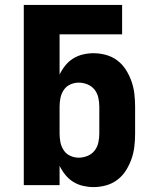

<svg xmlns="http://www.w3.org/2000/svg" viewBox="-20 -755 640 783"><path d="M361 8Q340 8 318.5 3Q297 -2 278.5 -13.5Q260 -25 246 -42.5Q232 -60 223 -79V0H77V-735H478V-615H223V-451Q232 -470 246 -487.5Q260 -505 278.5 -516.5Q297 -528 318.5 -533Q340 -538 361 -538Q387 -538 412.5 -531Q438 -524 459 -508Q480 -492 494 -469.5Q508 -447 516.5 -422.5Q525 -398 528 -372Q531 -346 531 -320V-210Q531 -184 528 -158Q525 -132 516.5 -107.5Q508 -83 494 -60.5Q480 -38 459 -22Q438 -6 412.5 1Q387 8 361 8ZM301 -112Q319 -112 336.5 -119Q354 -126 365.5 -140.5Q377 -155 381 -173.5Q385 -192 385 -210V-320Q385 -338 381 -356.5Q377 -375 365.5 -389.5Q354 -404 336.5 -411Q319 -418 301 -418Q283 -418 266.5 -410.5Q250 -403 240 -388Q230 -373 226.5 -355.5Q223 -338 223 -320V-210Q223 -192 226.5 -174.5Q230 -157 240 -142Q250 -127 266.5 -119.5Q283 -112 301 -112Z"/></svg>

Font: Iosevka Curly Heavy Extended
Style: Regular
Weight: 900
Width: 7
Monospace: yes
Designer: Belleve Invis
Foundry: Belleve Invis
Version: Version 11.1.0; ttfautohint (v1.8.3)